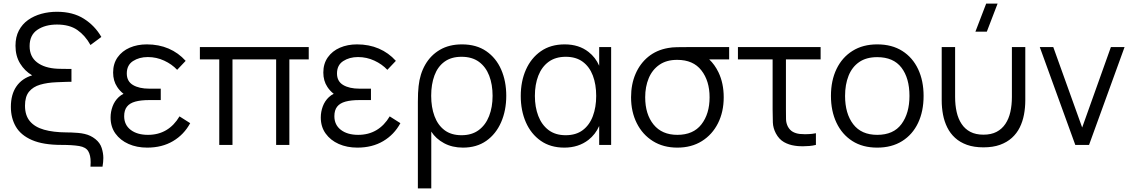

<svg xmlns="http://www.w3.org/2000/svg" viewBox="-20 -800 6248 1060"><path d="M479.5 120Q480.5 107 480.5 95.5Q480.5 57 467.2 34.8Q454 12.5 417 6.2Q380 0 319.5 0Q218 0 156.5 -26.8Q95 -53.5 67.5 -100.8Q40 -148 40 -210Q40 -278.5 70.5 -322.8Q101 -367 157.5 -384Q116.5 -408 91 -449.5Q65.5 -491 65.5 -547.5Q65.5 -596 84.2 -631.5Q103 -667 135.2 -689.8Q167.5 -712.5 208.5 -723.8Q249.5 -735 294.5 -735Q382.5 -735 443.2 -696.5Q504 -658 539.5 -596L479.5 -551.5Q450.5 -604 407.2 -634.2Q364 -664.5 294.5 -664.5Q229.5 -664.5 186.5 -635.5Q143.5 -606.5 143.5 -545.5Q143.5 -487 184.8 -455.5Q226 -424 297 -420.5Q307.5 -420 324.5 -419.8Q341.5 -419.5 356.2 -419.5Q371 -419.5 374.5 -419.5V-348.5Q370 -348.5 365 -348.5Q360 -348.5 344.5 -348Q329 -347.5 292.5 -346Q241 -344 201.8 -332.5Q162.5 -321 140.2 -293.8Q118 -266.5 118 -216.5Q118 -163 145 -130.8Q172 -98.5 223 -84Q274 -69.5 346.5 -69Q357 -69 374.5 -68.5Q392 -68 411.5 -66.2Q431 -64.5 447.5 -60.5Q480.5 -53 506.5 -32.2Q532.5 -11.5 541.5 17.2Q550.5 46 550.5 72Q550.5 94 546 120Z M792.5 15Q735.5 15 689.8 -5.2Q644 -25.5 617.2 -62.8Q590.5 -100 590.5 -151.5Q590.5 -182.5 601.5 -212.5Q612.5 -242.5 635.5 -264Q647 -275 662 -282Q641 -298.5 627 -320Q604.5 -353.5 604.5 -399.5Q604.5 -448.5 629.2 -483.5Q654 -518.5 696.2 -536.8Q738.5 -555 790.5 -555Q856.5 -555 910.8 -531.8Q965 -508.5 1005 -464L958 -414.5Q929 -445.5 886.5 -465.2Q844 -485 796 -485Q748.5 -485 714.2 -462.8Q680 -440.5 680 -394.5Q680 -351 714 -330.8Q748 -310.5 804 -310.5H867.5V-247.5H803.5Q757.5 -247.5 726.8 -239Q696 -230.5 680.8 -211Q665.5 -191.5 665.5 -158.5Q665.5 -110.5 701.5 -83Q737.5 -55.5 797 -55.5Q854 -55.5 897.8 -81.5Q941.5 -107.5 971 -157.5L1030 -120Q995.5 -56.5 935 -20.8Q874.5 15 792.5 15Z M1190.5 0V-472H1083.5V-540H1684.5V-472H1577.5V0H1504.5V-472H1263.5V0Z M1953 15Q1896 15 1850.2 -5.2Q1804.5 -25.5 1777.8 -62.8Q1751 -100 1751 -151.5Q1751 -182.5 1762 -212.5Q1773 -242.5 1796 -264Q1807.5 -275 1822.5 -282Q1801.5 -298.5 1787.5 -320Q1765 -353.5 1765 -399.5Q1765 -448.5 1789.8 -483.5Q1814.5 -518.5 1856.8 -536.8Q1899 -555 1951 -555Q2017 -555 2071.2 -531.8Q2125.5 -508.5 2165.5 -464L2118.5 -414.5Q2089.5 -445.5 2047 -465.2Q2004.5 -485 1956.5 -485Q1909 -485 1874.8 -462.8Q1840.5 -440.5 1840.5 -394.5Q1840.5 -351 1874.5 -330.8Q1908.5 -310.5 1964.5 -310.5H2028V-247.5H1964Q1918 -247.5 1887.2 -239Q1856.5 -230.5 1841.2 -211Q1826 -191.5 1826 -158.5Q1826 -110.5 1862 -83Q1898 -55.5 1957.5 -55.5Q2014.5 -55.5 2058.2 -81.5Q2102 -107.5 2131.5 -157.5L2190.5 -120Q2156 -56.5 2095.5 -20.8Q2035 15 1953 15Z M2287 240V-237.5Q2287 -264.5 2288 -286.2Q2289 -308 2291 -324.5Q2298 -391.5 2328 -443.5Q2358 -495.5 2409 -525.2Q2460 -555 2530.5 -555Q2610 -555 2664.5 -517.5Q2719 -480 2747 -415.8Q2775 -351.5 2775 -271.5Q2775 -190 2746.5 -125Q2718 -60 2664.8 -22.5Q2611.5 15 2536 15Q2477 15 2431.5 -9.5Q2386 -34 2361 -73.5V240ZM2528 -53.5Q2585 -53.5 2623 -81.8Q2661 -110 2680.2 -159.2Q2699.5 -208.5 2699.5 -271Q2699.5 -333.5 2680.8 -382.2Q2662 -431 2624 -458.8Q2586 -486.5 2528 -486.5Q2471 -486.5 2433.8 -459.2Q2396.5 -432 2378.5 -383.2Q2360.5 -334.5 2360.5 -271.5Q2360.5 -208 2378.8 -158.8Q2397 -109.5 2434 -81.5Q2471 -53.5 2528 -53.5Z M3095.5 15Q3019 15 2965.2 -22.8Q2911.5 -60.5 2883.2 -125Q2855 -189.5 2855 -270Q2855 -351 2883.5 -415.2Q2912 -479.5 2966 -517.2Q3020 -555 3097.5 -555Q3176.5 -555 3229.5 -513Q3268 -483 3288 -437V-540H3354V0H3288V-104.5Q3267.5 -58 3228.5 -27.5Q3173.5 15 3095.5 15ZM3103 -53.5Q3160 -53.5 3197.2 -81.5Q3234.5 -109.5 3253 -158.8Q3271.5 -208 3271.5 -270.5Q3271.5 -334 3253 -382.8Q3234.5 -431.5 3197.2 -459Q3160 -486.5 3103.5 -486.5Q3047 -486.5 3009 -458.8Q2971 -431 2952 -382.2Q2933 -333.5 2933 -270.5Q2933 -209 2951.8 -160Q2970.5 -111 3008.2 -82.2Q3046 -53.5 3103 -53.5Z M3719.5 15Q3642 15 3584.5 -21Q3527 -57 3495.5 -120Q3464 -183 3464 -263Q3464 -335 3488.8 -392.2Q3513.5 -449.5 3559.2 -486.8Q3605 -524 3668.5 -535Q3689.5 -539 3716.8 -539.5Q3744 -540 3773 -540H4005.5V-472H3895.5Q3925.5 -444 3946.5 -401Q3975.5 -340.5 3975.5 -263Q3975.5 -182.5 3944 -119.8Q3912.5 -57 3855 -21Q3797.5 15 3719.5 15ZM3719.5 -55.5Q3807.5 -55.5 3852.5 -113.5Q3897.5 -171.5 3897.5 -263Q3897.5 -353.5 3852.2 -411.5Q3807 -469.5 3719.5 -469.5Q3718.5 -469.5 3717.5 -469.5Q3659.5 -469.5 3620.2 -442.2Q3581 -415 3561.5 -368.2Q3542 -321.5 3542 -263Q3542 -169.5 3588.2 -112.5Q3634.5 -55.5 3719.5 -55.5Z M4368.5 4.5Q4335.5 0 4308.2 -15.5Q4281 -31 4263.5 -63.5Q4248 -93 4246.8 -123.5Q4245.5 -154 4245.5 -195.5V-472H4054V-540H4510.5V-472H4319V-198.5Q4319 -164 4319.5 -142Q4320 -120 4330 -100.5Q4341 -81 4357.5 -72Q4374 -63 4395 -60.5Q4409.5 -59 4424.5 -59Q4432.5 -59 4448.2 -59.8Q4464 -60.5 4484.5 -64.5V0Q4466.5 4.5 4448.2 6Q4430 7.5 4414 7.5Q4409.5 7.5 4397 7.2Q4384.5 7 4368.5 4.5Z M4823 15Q4742.5 15 4685.5 -21.5Q4628.5 -58 4598 -122.5Q4567.5 -187 4567.5 -270.5Q4567.5 -355.5 4598.5 -419.5Q4629.5 -483.5 4686.8 -519.2Q4744 -555 4823 -555Q4904 -555 4961.2 -518.8Q5018.5 -482.5 5048.8 -418.2Q5079 -354 5079 -270.5Q5079 -185.5 5048.5 -121.2Q5018 -57 4960.5 -21Q4903 15 4823 15ZM4823 -55.5Q4913 -55.5 4957 -115.2Q5001 -175 5001 -270.5Q5001 -368.5 4956.8 -426.5Q4912.5 -484.5 4823 -484.5Q4762.5 -484.5 4723.2 -457.2Q4684 -430 4664.8 -381.8Q4645.5 -333.5 4645.5 -270.5Q4645.5 -173 4690.5 -114.2Q4735.5 -55.5 4823 -55.5Z M5428 -625H5365L5424.5 -780H5487.5ZM5179 -246.5V-540H5253V-264.5Q5253 -220 5261.5 -182Q5270 -144 5288.8 -115.8Q5307.5 -87.5 5337.2 -72Q5367 -56.5 5409.5 -56.5Q5452 -56.5 5481.8 -72Q5511.5 -87.5 5530.5 -115.8Q5549.5 -144 5558 -182Q5566.5 -220 5566.5 -264.5V-540H5640.5V-246.5Q5640.5 -205.5 5633.2 -167.2Q5626 -129 5609.8 -96.2Q5593.5 -63.5 5566.5 -39Q5539.5 -14.5 5500.8 -0.5Q5462 13.5 5409.5 13.5Q5357 13.5 5318.2 -0.5Q5279.5 -14.5 5252.8 -39Q5226 -63.5 5209.8 -96.2Q5193.5 -129 5186.2 -167.2Q5179 -205.5 5179 -246.5Z M5916.5 0 5720.5 -540H5795L5954.5 -96L6113 -540H6188.5L5992.5 0Z"/></svg>

Font: Cns Manrope
Style: Regular
Weight: 400
Designer: Mikhail Sharanda
Foundry: Mikhail Sharanda
Version: Version 4.504